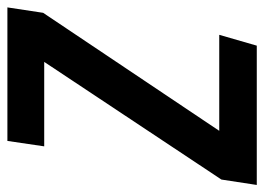

<svg xmlns="http://www.w3.org/2000/svg" viewBox="-142 -612 731 532"><g transform="rotate(-90 224.0 -345.5)"><path d="M-22 0 -7 -98 319 -589H85L100 -691H470L455 -592L128 -104H394L364 0Z"/></g></svg>

Font: Fira Sans Extra Condensed Medium
Style: Italic
Weight: 500
Width: 3
Italic angle: -8°
Designer: Carrois Corporate & Edenspiekermann AG
Foundry: Carrois Corporate GbR & Edenspiekermann AG
Version: Version 4.203